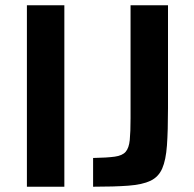

<svg xmlns="http://www.w3.org/2000/svg" viewBox="-20 -708 735 728"><path d="M82 0V-688H224V0ZM333 0V-109Q386 -110 415 -114Q444 -118 456.5 -132.5Q469 -147 472 -177Q475 -207 475 -260V-688H617V-298Q617 -212 613 -156.5Q609 -101 595 -69Q581 -37 550.5 -22.5Q520 -8 467 -4Q414 0 333 0Z"/></svg>

Font: Saira SemiBold
Style: Regular
Weight: 600
Designer: Hector Gatti with collaboration of the Omnibus-Type team
Foundry: Omnibus-Type
Version: Version 1.100; ttfautohint (v1.8.3)